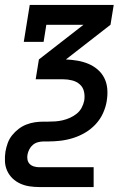

<svg xmlns="http://www.w3.org/2000/svg" viewBox="-22 -550 542 775"><path d="M136 205Q116 205 96.5 202Q77 199 59.5 191Q42 183 28.5 170Q15 157 7 139.5Q-1 122 -2 102Q-3 82 0 62Q3 45 9 28Q15 11 26.5 -3.5Q38 -18 53 -29.5Q68 -41 85 -47.5Q102 -54 119 -56.5Q136 -59 154 -59H172Q187 -59 201.5 -60Q216 -61 231 -64.5Q246 -68 260.5 -74.5Q275 -81 287.5 -91Q300 -101 307.5 -115Q315 -129 318 -144Q318 -144 318 -144Q318 -144 318 -144Q321 -163 317 -180.5Q313 -198 300 -209.5Q287 -221 269 -225.5Q251 -230 233 -230H122L135 -310L315 -450H165L154 -381H74L98 -530H437L424 -450L244 -310Q268 -309 291 -305Q314 -301 334.5 -292.5Q355 -284 372 -269.5Q389 -255 399 -235Q409 -215 411 -191.5Q413 -168 409 -144H363H409Q409 -144 409 -144Q409 -144 409 -144V-143Q405 -118 394 -93.5Q383 -69 364.5 -49Q346 -29 322.5 -15Q299 -1 273.5 7Q248 15 222.5 18Q197 21 172 21H154Q143 21 131.5 24Q120 27 111 34.5Q102 42 96.5 52.5Q91 63 89 74Q87 84 89 94.5Q91 105 98 112Q105 119 115.5 122Q126 125 136 125H356V205Z"/></svg>

Font: Iosevka Slab Medium Oblique
Style: Regular
Weight: 500
Italic angle: -9°
Monospace: yes
Designer: Belleve Invis
Foundry: Belleve Invis
Version: Version 11.1.1; ttfautohint (v1.8.3)